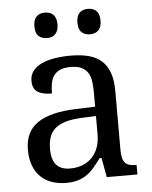

<svg xmlns="http://www.w3.org/2000/svg" viewBox="-53 -789 670 844"><g transform="rotate(-5 281.5 -367.0)"><path d="M147 -145Q147 -98.1 166.7 -75Q186.5 -51.8 228 -51.8Q258.3 -51.8 283 -61.5Q307.6 -71.3 325 -89.4Q342.3 -107.4 351.6 -133.3Q360.8 -159.2 360.8 -190.9V-272L296.9 -269Q254.4 -267.1 225.8 -258.5Q197.3 -250 179.7 -234.6Q162.1 -219.2 154.5 -196.8Q147 -174.3 147 -145ZM268.1 -496.1Q239.3 -496.1 221.4 -488Q203.6 -480 193.6 -465.3Q183.6 -450.7 180.2 -430.7Q176.8 -410.6 176.8 -387.2Q135.3 -387.2 113.5 -401.4Q91.8 -415.5 91.8 -450.2Q91.8 -476.1 106 -494.1Q120.1 -512.2 144.8 -523.7Q169.4 -535.2 202.1 -540.5Q234.9 -545.9 272 -545.9Q317.9 -545.9 352.1 -536.9Q386.2 -527.8 409.2 -507.3Q432.1 -486.8 443.6 -453.9Q455.1 -420.9 455.1 -373V-113.8Q455.1 -92.8 458.5 -79.1Q461.9 -65.4 469.2 -57.1Q476.6 -48.8 488.5 -45.4Q500.5 -42 517.1 -42H520V0H384.8L369.1 -85.9H360.8Q345.2 -64.9 330.6 -47.4Q315.9 -29.8 298.3 -17.1Q280.8 -4.4 258.5 2.7Q236.3 9.8 205.1 9.8Q171.9 9.8 143.3 0.2Q114.7 -9.3 94 -29.1Q73.2 -48.8 61.5 -78.9Q49.8 -108.9 49.8 -149.9Q49.8 -229.5 106.4 -268.1Q163.1 -306.6 277.8 -310.1L360.8 -313V-373Q360.8 -399.9 357.9 -422.6Q355 -445.3 345.2 -461.7Q335.4 -478 317.1 -487.1Q298.8 -496.1 268.1 -496.1ZM125.5 -688Q125.5 -703.6 129.4 -714.4Q133.3 -725.1 140.1 -731.7Q147 -738.3 156.2 -741.2Q165.5 -744.1 176.3 -744.1Q187 -744.1 196.3 -741.2Q205.6 -738.3 212.6 -731.7Q219.7 -725.1 223.6 -714.4Q227.5 -703.6 227.5 -688Q227.5 -672.9 223.6 -662.1Q219.7 -651.4 212.6 -644.5Q205.6 -637.7 196.3 -634.8Q187 -631.8 176.3 -631.8Q154.3 -631.8 139.9 -644.5Q125.5 -657.2 125.5 -688ZM315.4 -688Q315.4 -703.6 319.3 -714.4Q323.2 -725.1 330.1 -731.7Q336.9 -738.3 346.2 -741.2Q355.5 -744.1 366.2 -744.1Q377 -744.1 386.2 -741.2Q395.5 -738.3 402.6 -731.7Q409.7 -725.1 413.6 -714.4Q417.5 -703.6 417.5 -688Q417.5 -672.9 413.6 -662.1Q409.7 -651.4 402.6 -644.5Q395.5 -637.7 386.2 -634.8Q377 -631.8 366.2 -631.8Q344.2 -631.8 329.8 -644.5Q315.4 -657.2 315.4 -688Z"/></g></svg>

Font: Droid Serif
Style: Regular
Weight: 400
Designer: Monotype Design team
Foundry: Monotype Imaging Inc.
Version: Version 1.03